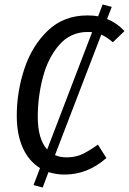

<svg xmlns="http://www.w3.org/2000/svg" viewBox="-20 -769 577 859"><path d="M433 -614 226 -75Q249 -65 278 -65Q318 -65 348.5 -79.5Q379 -94 418 -122L456 -62Q372 12 269 12Q232 12 197 1L171 70L130 59L159 -17Q109 -48 82 -107.5Q55 -167 55 -252Q55 -358 89 -461Q123 -564 194 -632Q265 -700 371 -700Q399 -700 419 -696L439 -749L480 -738L459 -684Q502 -667 537 -630L485 -580Q455 -605 433 -614ZM392 -625Q386 -626 373 -626Q295 -626 244.5 -567.5Q194 -509 171.5 -422Q149 -335 149 -246Q149 -147 191 -100Z"/></svg>

Font: Fira Sans Condensed
Style: Italic
Weight: 400
Width: 3
Italic angle: -8°
Designer: bBox Type GmbH & Carrois Corporate GbR & Edenspiekermann AG
Foundry: bBox Type GmbH & Carrois Corporate GbR & Edenspiekermann AG
Version: Version 4.301